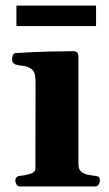

<svg xmlns="http://www.w3.org/2000/svg" viewBox="-20 -671 394 691"><path d="M51.8 0Q43.5 0 39.3 -7.3Q35.2 -14.6 35.2 -20Q35.2 -36.6 51.3 -37.9Q69.3 -39.6 88.4 -45.2Q107.4 -50.8 107.4 -64.5L107.9 -379.9Q107.9 -410.2 95.2 -420.9Q82.5 -431.6 65.4 -433.6Q48.3 -435.5 35.2 -439Q30.3 -441.4 26.9 -445.3Q23.4 -449.2 23.4 -458.5Q23.4 -464.4 26.4 -471.9Q29.3 -479.5 35.2 -480Q105 -484.4 161.3 -485.6Q217.7 -486.8 247.6 -486.8Q251.5 -486.8 256.8 -482.9Q262.2 -479 262.2 -467.1V-80.6Q262.2 -61.8 272.2 -53.3Q282.2 -44.8 296.1 -42.2Q310.1 -39.6 321.8 -38.1Q332 -37.1 335.7 -34.2Q339.4 -31.2 339.4 -20Q339.4 -14.6 335.2 -7.3Q331.1 0 322.8 0ZM39.1 -577.1V-650.9H325.7V-577.1Z"/></svg>

Font: Gelasio
Style: Regular
Weight: 400
Designer: Eben Sorkin
Foundry: Eben Sorkin
Version: Version 1.008